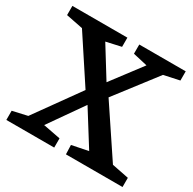

<svg xmlns="http://www.w3.org/2000/svg" viewBox="-158 -885 1057 1049"><g transform="rotate(30 371.0 -360.0)"><path d="M356 -662 262 -641 379 -452 522 -641 431 -662V-720H724V-662L626 -641L430 -386L635 -79L741 -58V0H384L382 -58L485 -79L351 -293L201 -79L310 -58V0H8V-58L101 -79L301 -358L115 -641L9 -662V-720H356Z"/></g></svg>

Font: Domine
Style: Regular
Weight: 400
Designer: Pablo Impallari, Rodrigo Fuenzalida, Brenda Gallo
Foundry: Pablo Impallari, Rodrigo Fuenzalida, Brenda Gallo
Version: Version 2.000;September 19, 2022;FontCreator 14.0.0.2877 64-